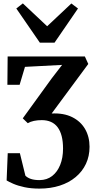

<svg xmlns="http://www.w3.org/2000/svg" viewBox="-20 -870 566 1130"><path d="M212 240Q163 240 124.5 231.8Q86 223.5 59.2 212Q32.5 200.5 19 192L25.5 31.5H97L129.5 164Q142 176.5 162.2 183.2Q182.5 190 213.5 190Q256.5 189.5 287 165.8Q317.5 142 334.2 100.5Q351 59 351 4.5Q351 -37 343 -68.5Q335 -100 319.2 -121Q303.5 -142 280 -152.5Q256.5 -163 226 -163Q200.5 -163 179.5 -158.5Q158.5 -154 143.5 -145L114 -173.5L283.5 -407.5L345.5 -488L127 -476.5L95.5 -371H23.5L25 -537.5H479.5L499.5 -493.5L284 -202Q354.5 -205.5 404.5 -180.8Q454.5 -156 480.8 -110.5Q507 -65 507 -6Q507 49 485.8 94.2Q464.5 139.5 425.2 172.2Q386 205 331.8 222.5Q277.5 240 212 240ZM214.5 -619 76 -820 114.5 -850 257.5 -715.5 400 -849.5 439 -820 301 -619Z"/></svg>

Font: Merriweather 60pt
Style: Bold
Weight: 700
Version: Version 2.100